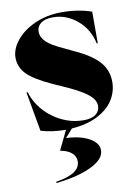

<svg xmlns="http://www.w3.org/2000/svg" viewBox="-87 -580 632 887"><g transform="rotate(-10 229.0 -136.5)"><path d="M74 -1 41 -186H47Q70 -111 136 -62.5Q202 -14 280 -14Q318 -14 337 -29Q356 -44 356 -68Q356 -94 329.5 -118Q303 -142 232 -175L165 -205Q82 -243 50.5 -276Q19 -309 19 -353Q19 -393 50.5 -432.5Q82 -472 138.5 -497.5Q195 -523 265 -523Q343 -523 405 -501V-353H400Q386 -421 335 -464Q284 -507 221 -507Q184 -507 164.5 -492Q145 -477 145 -453Q145 -427 167 -405Q189 -383 245 -358L293 -335Q370 -300 405 -260.5Q440 -221 440 -166Q440 -120 415 -81Q390 -42 340 -16.5Q290 9 219 14L186 51V53Q252 56 293 79Q334 102 334 136Q334 177 272.5 207.5Q211 238 105 250V244Q166 234 192.5 215Q219 196 219 168Q219 144 200.5 128Q182 112 148 106V104L191 15H188Q125 15 74 -1Z"/></g></svg>

Font: Nyght Serif Bold
Style: Regular
Weight: 700
Designer: Maksym Kobuzan
Version: Version 0.410